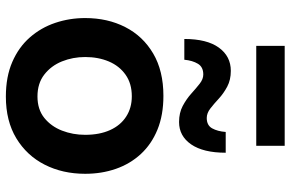

<svg xmlns="http://www.w3.org/2000/svg" viewBox="-184 -770 966 638"><g transform="rotate(90 299.0 -451.0)"><path d="M301 12.5Q235 12.5 186 -8.8Q137 -30 104.5 -67Q72 -104 56 -151.5Q40 -199 40 -251Q40 -325.5 70 -384.2Q100 -443 157.8 -477Q215.5 -511 298.5 -511Q362.5 -511 410.8 -491.2Q459 -471.5 491.8 -436Q524.5 -400.5 541 -353.2Q557.5 -306 557.5 -251Q557.5 -176 527.2 -116.5Q497 -57 439.5 -22.2Q382 12.5 301 12.5ZM300.5 -92.5Q343.5 -92.5 371.8 -115.2Q400 -138 414 -174Q428 -210 428 -251Q428 -299 412.2 -333.8Q396.5 -368.5 367.5 -387.2Q338.5 -406 300 -406Q257.5 -406 228.2 -385.2Q199 -364.5 184.2 -329.5Q169.5 -294.5 169.5 -251Q169.5 -210 184 -174Q198.5 -138 227.8 -115.2Q257 -92.5 300.5 -92.5ZM385.5 -563Q355 -563 332 -575.2Q309 -587.5 291.2 -603.5Q273.5 -619.5 258.2 -631.5Q243 -643.5 227.5 -643.5Q202.5 -643.5 191.8 -625.5Q181 -607.5 178.5 -580.5H109.5Q109.5 -655.5 138.2 -695.2Q167 -735 215.5 -735Q245.5 -735 268 -723Q290.5 -711 307.8 -695Q325 -679 340.5 -667Q356 -655 372 -655Q396.5 -655 406.5 -673Q416.5 -691 418.5 -718H487.5Q487.5 -643.5 459.8 -603.2Q432 -563 385.5 -563ZM132.5 -819.5V-914Q170 -914 211.5 -914Q253 -914 298.5 -914Q344 -914 385.5 -914Q427 -914 464.5 -914V-819.5Q427 -819.5 385.5 -819.5Q344 -819.5 298.5 -819.5Q253 -819.5 211.5 -819.5Q170 -819.5 132.5 -819.5Z"/></g></svg>

Font: Commissioner Thin SemiBold
Style: Regular
Weight: 600
Version: Version 1.000